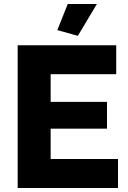

<svg xmlns="http://www.w3.org/2000/svg" viewBox="-20 -935 639 955"><path d="M67.9 0V-710H558.1V-565.9H231.9V-428.2H512.2V-294.9H231.9V-144H566.9V0ZM265.1 -785.2 316.9 -915H461.9L367.2 -756.8Z"/></svg>

Font: Raleway ExtraBold
Style: Regular
Weight: 800
Designer: Matt McInerney, Pablo Impallari, Rodrigo Fuenzalida
Foundry: Matt McInerney, Pablo Impallari, Rodrigo Fuenzalida
Version: Version 3.000g; ttfautohint (v1.5) -l 8 -r 28 -G 28 -x 14 -D